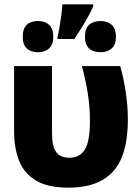

<svg xmlns="http://www.w3.org/2000/svg" viewBox="-20 -858 640 886"><path d="M297 8Q199 8 144 -26Q89 -60 67 -119Q45 -178 45 -251V-553H220V-243Q220 -182 239.5 -156Q259 -130 300 -130Q347 -130 371 -167Q395 -204 395 -301Q395 -364 385.5 -424.5Q376 -485 358 -553H535Q570 -424 570 -306Q570 -142 502 -67Q434 8 297 8ZM245 -686Q250 -705 254.5 -732.5Q259 -760 263 -788.5Q267 -817 268 -838H410V-828Q395 -794 372.5 -756.5Q350 -719 323 -678H245ZM155 -617Q122 -617 103.5 -634.5Q85 -652 85 -688Q85 -726 103.5 -743.5Q122 -761 155 -761Q187 -761 206.5 -743.5Q226 -726 226 -688Q226 -652 206.5 -634.5Q187 -617 155 -617ZM444 -617Q410 -617 391 -634.5Q372 -652 372 -688Q372 -726 391 -743.5Q410 -761 444 -761Q476 -761 495.5 -743.5Q515 -726 515 -688Q515 -652 495.5 -634.5Q476 -617 444 -617Z"/></svg>

Font: Noto Sans Mono Black
Style: Regular
Weight: 900
Designer: Monotype Design Team
Foundry: Monotype Imaging Inc.
Version: Version 2.014